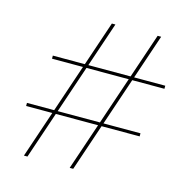

<svg xmlns="http://www.w3.org/2000/svg" viewBox="-100 -751 802 843"><g transform="rotate(15 301.5 -330.0)"><path d="M291 0 514 -660H530L307 0ZM36 -213V-227H552V-213ZM83 0 306 -660H322L99 0ZM92 -443V-457H603V-443Z"/></g></svg>

Font: Work Sans Thin
Style: Italic
Weight: 250
Italic angle: -13°
Designer: Wei Huang
Foundry: Wei Huang
Version: Version 2.012